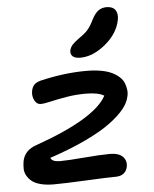

<svg xmlns="http://www.w3.org/2000/svg" viewBox="-56 -879 723 899"><g transform="rotate(-5 306.0 -429.5)"><path d="M335.9 -606.9Q311 -606.9 300 -617.2Q289.1 -627.4 292 -645Q295.4 -659.7 305.7 -671.1Q315.9 -682.6 337.9 -698.2Q366.2 -717.3 380.6 -734.1Q395 -751 409.2 -780.8Q424.3 -809.6 440.4 -820.8Q456.5 -832 478 -832Q507.3 -832 519.5 -814.5Q531.7 -796.9 525.9 -767.1Q513.2 -704.1 454.1 -655.5Q395 -606.9 335.9 -606.9ZM160.2 -26.9Q125.5 -26.9 99.4 -33.7Q73.2 -40.5 58.6 -52.2Q43.9 -64 35.2 -79.3Q26.4 -94.7 26.1 -112.3Q25.9 -129.9 28.8 -147.9Q39.6 -198.7 94.2 -216.8Q376.5 -316.4 432.1 -419.9Q405.3 -437 345.2 -437Q298.3 -437 254.6 -429.4Q210.9 -421.9 179.7 -414.6Q148.4 -407.2 131.8 -407.2Q113.8 -407.2 103.3 -427.2Q92.8 -447.3 97.2 -472.2Q101.1 -490.2 110.6 -500.2Q120.1 -510.3 141.1 -516.1Q254.4 -543 357.9 -543Q396.5 -543 427.2 -537.4Q458 -531.7 478 -522Q498 -512.2 512.7 -498.8Q527.3 -485.4 533.2 -470.2Q539.1 -455.1 541.3 -438.5Q543.5 -421.9 539.1 -405.8Q533.7 -378.4 510.5 -349.4Q487.3 -320.3 443.6 -287.6Q399.9 -254.9 326.2 -219.7Q252.4 -184.6 154.8 -151.9Q162.1 -132.8 199.2 -132.8Q233.9 -132.8 312.7 -139.4Q391.6 -146 434.1 -146Q475.1 -146 494.1 -127.2Q513.2 -108.4 507.8 -79.1Q503.9 -59.6 489.7 -48.3Q475.6 -37.1 452.1 -37.1Q415 -37.1 311.8 -32Q208.5 -26.9 160.2 -26.9Z"/></g></svg>

Font: Shantell Sans Bouncy
Style: Italic
Weight: 500
Italic angle: -11.31°
Designer: Stephen Nixon, Anya Danilova, Shantell Martin
Foundry: Arrow Type
Version: Version 1.006;[9816181b4]